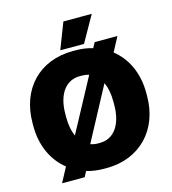

<svg xmlns="http://www.w3.org/2000/svg" viewBox="-133 -1013 1039 1157"><g transform="rotate(-15 386.5 -434.0)"><path d="M547 -904H370L307 -741H455ZM110 36H251L269 2C303 12 340 17 379 17H394C601 17 741 -129 741 -340V-360C741 -482 694 -582 614 -645L662 -735H520L502 -702C469 -712 433 -717 394 -717H379C169 -717 32 -573 32 -360V-340C32 -220 79 -119 159 -56ZM237 -340V-362C237 -486 293 -560 380 -560H393C409 -560 423 -558 437 -553L259 -222C245 -253 237 -293 237 -340ZM513 -481C528 -449 536 -409 536 -362V-340C536 -215 481 -140 393 -140H380C364 -140 349 -143 335 -148Z"/></g></svg>

Font: Fixel Text Black
Style: Regular
Weight: 900
Width: 4
Designer: AlfaBravo + MacPaw
Foundry: Kyrylo Tkachov, Marchela Mozhyna, Serhii Makarenko, Maria Weinstein, Zakhar Kryvoshyya
Version: Version 1.211